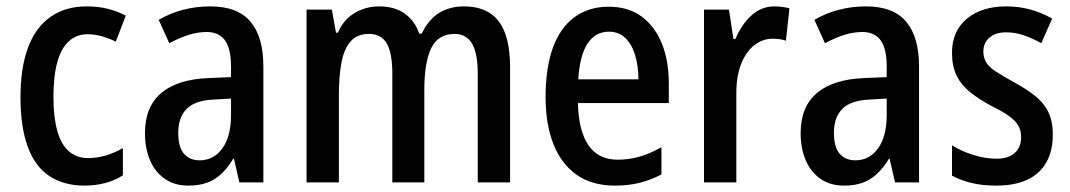

<svg xmlns="http://www.w3.org/2000/svg" viewBox="-20 -570 3344 600"><path d="M245 10Q179 10 134 -20Q89 -50 66.5 -112Q44 -174 44 -266Q44 -358 67.5 -421Q91 -484 137.5 -517Q184 -550 250 -550Q289 -550 319 -542Q349 -534 373 -521L342 -440Q319 -451 297 -457Q275 -463 254 -463Q219 -463 195 -441Q171 -419 159 -375.5Q147 -332 147 -267Q147 -204 159 -161Q171 -118 195.5 -97Q220 -76 255 -76Q284 -76 310.5 -84Q337 -92 364 -107V-22Q339 -6 308.5 2Q278 10 245 10Z M637 -550Q723 -550 763 -502Q803 -454 803 -363V0H728L711 -74H709Q692 -46 672 -27Q652 -8 627 1Q602 10 568 10Q525 10 494.5 -11.5Q464 -33 448.5 -70Q433 -107 433 -154Q433 -236 483.5 -279Q534 -322 631 -326L702 -329V-361Q702 -418 683 -444Q664 -470 626 -470Q598 -470 569.5 -461Q541 -452 509 -435L476 -508Q512 -529 552.5 -539.5Q593 -550 637 -550ZM651 -259Q591 -257 564 -230.5Q537 -204 537 -155Q537 -110 555 -89.5Q573 -69 604 -69Q648 -69 675 -106.5Q702 -144 702 -211V-262Z M1430 -550Q1503 -550 1538.5 -503.5Q1574 -457 1574 -359V0H1473V-337Q1473 -404 1455 -434Q1437 -464 1401 -464Q1349 -464 1327.5 -419.5Q1306 -375 1306 -289V0H1206V-340Q1206 -405 1188.5 -434.5Q1171 -464 1133 -464Q1096 -464 1075.5 -440.5Q1055 -417 1047 -374Q1039 -331 1039 -274V0H938V-540H1017L1030 -468H1036Q1048 -496 1067 -513.5Q1086 -531 1111 -540.5Q1136 -550 1164 -550Q1214 -550 1245.5 -527Q1277 -504 1290 -465H1298Q1319 -509 1352 -529.5Q1385 -550 1430 -550Z M1882 -549Q1944 -549 1985.5 -518Q2027 -487 2048.5 -433.5Q2070 -380 2070 -309V-248H1786Q1788 -161 1819 -116Q1850 -71 1910 -71Q1946 -71 1979 -80.5Q2012 -90 2047 -110V-25Q2015 -8 1980 1Q1945 10 1902 10Q1829 10 1781 -24.5Q1733 -59 1709 -121Q1685 -183 1685 -266Q1685 -359 1708 -421.5Q1731 -484 1775.5 -516.5Q1820 -549 1882 -549ZM1883 -471Q1841 -471 1816.5 -434.5Q1792 -398 1787 -322H1975Q1975 -363 1965 -397Q1955 -431 1934.5 -451Q1914 -471 1883 -471Z M2400 -550Q2411 -550 2423.5 -548.5Q2436 -547 2447 -544L2436 -443Q2427 -446 2416 -447.5Q2405 -449 2394 -449Q2363 -449 2337 -428.5Q2311 -408 2296 -370Q2281 -332 2281 -279V0H2180V-540H2258L2272 -448H2278Q2297 -493 2328 -521.5Q2359 -550 2400 -550Z M2686 -550Q2772 -550 2812 -502Q2852 -454 2852 -363V0H2777L2760 -74H2758Q2741 -46 2721 -27Q2701 -8 2676 1Q2651 10 2617 10Q2574 10 2543.5 -11.5Q2513 -33 2497.5 -70Q2482 -107 2482 -154Q2482 -236 2532.5 -279Q2583 -322 2680 -326L2751 -329V-361Q2751 -418 2732 -444Q2713 -470 2675 -470Q2647 -470 2618.5 -461Q2590 -452 2558 -435L2525 -508Q2561 -529 2601.5 -539.5Q2642 -550 2686 -550ZM2700 -259Q2640 -257 2613 -230.5Q2586 -204 2586 -155Q2586 -110 2604 -89.5Q2622 -69 2653 -69Q2697 -69 2724 -106.5Q2751 -144 2751 -211V-262Z M3270 -149Q3270 -99 3250 -63Q3230 -27 3190.5 -8.5Q3151 10 3094 10Q3051 10 3017 2Q2983 -6 2955 -21V-116Q2983 -98 3021 -86Q3059 -74 3094 -74Q3131 -74 3151 -92Q3171 -110 3171 -142Q3171 -161 3163 -176Q3155 -191 3135 -206Q3115 -221 3078 -239Q3039 -260 3011.5 -282Q2984 -304 2969.5 -333.5Q2955 -363 2955 -405Q2955 -473 3001.5 -511.5Q3048 -550 3124 -550Q3164 -550 3199 -540.5Q3234 -531 3268 -512L3234 -435Q3207 -450 3180 -459.5Q3153 -469 3124 -469Q3091 -469 3072 -452.5Q3053 -436 3053 -409Q3053 -390 3061.5 -375.5Q3070 -361 3090.5 -347.5Q3111 -334 3147 -314Q3184 -294 3212 -272.5Q3240 -251 3255 -222Q3270 -193 3270 -149Z"/></svg>

Font: Noto Sans Bengali Condensed Medium
Style: Regular
Weight: 500
Width: 3
Designer: Jelle Bosma - Monotype Design Team
Foundry: Monotype Imaging Inc.
Version: Version 2.003